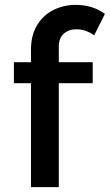

<svg xmlns="http://www.w3.org/2000/svg" viewBox="-20 -767 450 787"><path d="M221 -575V-512H360V-426H221V0H107V-426H37V-512H107V-564Q107 -623 132.5 -664.5Q158 -706 200 -726.5Q242 -747 290 -747Q360 -747 410 -710L366 -622Q332 -647 293 -647Q262 -647 241.5 -629Q221 -611 221 -575Z"/></svg>

Font: Sapa
Style: Regular
Weight: 400
Version: Version 1.20 June 8, 2016